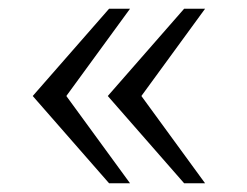

<svg xmlns="http://www.w3.org/2000/svg" viewBox="-20 -546 565 440"><path d="M230 -126 55 -326 230 -526H278L132 -326L278 -126ZM402 -126 227 -326 402 -526H450L304 -326L450 -126Z"/></svg>

Font: Archivo SemiBold Thin
Style: Regular
Weight: 250
Version: Version 2.001